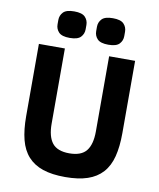

<svg xmlns="http://www.w3.org/2000/svg" viewBox="-98 -988 890 1077"><g transform="rotate(10 347.0 -450.0)"><path d="M221 -698V-270Q221 -196 250 -159.5Q279 -123 347 -123Q415 -123 444 -159.5Q473 -196 473 -270V-698H621V-286Q621 -209 606.5 -152.5Q592 -96 559 -59.5Q526 -23 474 -5.5Q422 12 347 12Q272 12 220 -5.5Q168 -23 135 -59.5Q102 -96 87.5 -152.5Q73 -209 73 -286V-698ZM237 -761Q192 -761 174.5 -779.5Q157 -798 157 -824V-849Q157 -875 174.5 -893.5Q192 -912 237 -912Q282 -912 299.5 -893.5Q317 -875 317 -849V-824Q317 -798 299.5 -779.5Q282 -761 237 -761ZM457 -761Q412 -761 394.5 -779.5Q377 -798 377 -824V-849Q377 -875 394.5 -893.5Q412 -912 457 -912Q502 -912 519.5 -893.5Q537 -875 537 -849V-824Q537 -798 519.5 -779.5Q502 -761 457 -761Z"/></g></svg>

Font: IBM Plex Sans Hebrew
Style: Bold
Weight: 700
Designer: Mike Abbink, Paul van der Laan, Pieter van Rosmalen, Yanek Iontef
Foundry: Bold Monday
Version: Version 1.2